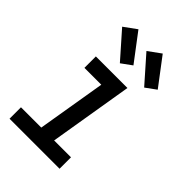

<svg xmlns="http://www.w3.org/2000/svg" viewBox="-225 -857 950 950"><g transform="rotate(45 250.0 -382.0)"><path d="M377 0H27V-80H169L229 -440H111V-520H332L259 -80H377ZM389 -580 269 -716 335 -764 444 -620ZM219 -580 99 -716 165 -764 274 -620Z"/></g></svg>

Font: Iosevka Medium Oblique
Style: Regular
Weight: 500
Italic angle: -9°
Monospace: yes
Designer: Belleve Invis
Foundry: Belleve Invis
Version: Version 32.5.0; ttfautohint (v1.8.4)